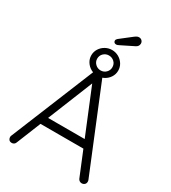

<svg xmlns="http://www.w3.org/2000/svg" viewBox="-239 -1140 1126 1262"><g transform="rotate(30 324.0 -509.0)"><path d="M324.2 -662Q297.2 -662 273.9 -675.1Q250.5 -688.2 236.4 -710.6Q222.2 -733 222.2 -759.8Q222.2 -787 236.4 -809.4Q250.5 -831.8 273.9 -844.9Q297.2 -858 324.2 -858Q351.2 -858 374.6 -844.9Q398 -831.8 412.1 -809.4Q426.2 -787 426.2 -759.8Q426.2 -733 412.1 -710.6Q398 -688.2 374.6 -675.1Q351.2 -662 324.2 -662ZM324.2 -703.5Q348.5 -703.5 365.1 -720.1Q381.8 -736.8 381.8 -759.8Q381.8 -784.5 364.9 -800.5Q348 -816.5 324.2 -816.5Q300.8 -816.5 283.8 -800.4Q266.8 -784.2 266.8 -759.8Q266.8 -736.8 283.8 -720.1Q300.8 -703.5 324.2 -703.5ZM309.8 -627 328.2 -622.5 84.5 -18.5Q81.2 -9.2 73.9 -4Q66.5 1.2 57.8 1.2Q43.5 1.2 36.5 -6.2Q29.5 -13.8 28.8 -24.5Q28 -29.8 30.2 -36.8L294.2 -682.8Q298.5 -693.8 306 -698.4Q313.5 -703 323.5 -702.5Q334 -702.5 341.6 -697.2Q349.2 -692 352.5 -682.8L615.8 -39.8Q617.8 -34.2 617.8 -27.8Q617.8 -14.2 608.9 -6.5Q600 1.2 588 1.2Q578.2 1.2 570.5 -4.1Q562.8 -9.5 559.2 -18.8ZM490.2 -202H143.2L167.5 -260.8H478ZM327.5 -902.2Q317.5 -902.2 312.8 -907.8Q308 -913.2 308 -920.2Q308 -925.8 310.8 -930Q313.5 -934.2 318.2 -938.2L407.2 -1007.5Q413 -1012 420.2 -1015.5Q427.5 -1019 436 -1019Q449.2 -1019 457.9 -1010.1Q466.5 -1001.2 466.5 -988.8Q466.5 -978.2 461.5 -970.5Q456.5 -962.8 446.8 -957.5L349 -909Q344.5 -906.5 338.9 -904.4Q333.2 -902.2 327.5 -902.2Z"/></g></svg>

Font: Quicksand Variable Light
Style: Regular
Weight: 300
Designer: Andrew Paglinawan
Foundry: Andrew Paglinawan
Version: Version 3.004